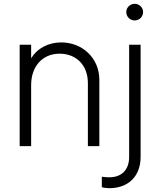

<svg xmlns="http://www.w3.org/2000/svg" viewBox="-20 -765 837 1005"><path d="M83 0H143V-320C143 -416 201 -484 292 -484C377 -484 440 -426 440 -330V0H500V-347C500 -462 410 -543 301 -543C232 -543 174 -511 143 -460V-531H83ZM513 215C523 218 540 220 553 220C646 220 716 163 716 56V-531H656V56C656 127 614 163 552 163C540 163 526 162 513 160ZM641 -702C641 -677 661 -658 685 -658C709 -658 729 -677 729 -702C729 -726 709 -745 685 -745C661 -745 641 -726 641 -702Z"/></svg>

Font: Mluvka Light
Style: Regular
Weight: 300
Designer: Modified by Jiří Krblich, Original typeface by Gumpita Rahayu
Foundry: Gumpita Rahayu & Jiří Krblich
Version: Version 2.000;Glyphs 3.1.1 (3134)